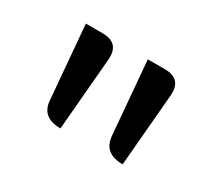

<svg xmlns="http://www.w3.org/2000/svg" viewBox="-72 -911 662 588"><g transform="rotate(30 259.0 -616.5)"><path d="M182 -458Q115 -458 111 -517L89 -775H148Q208 -775 204 -716ZM402 -458Q335 -458 330 -517L308 -775H368Q428 -775 424 -716Z"/></g></svg>

Font: Swei Half Moon CJK SC
Style: Medium
Weight: 500
Version: Version 2.071